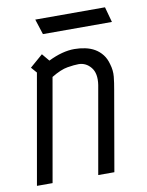

<svg xmlns="http://www.w3.org/2000/svg" viewBox="-76 -707 585 762"><g transform="rotate(-10 216.0 -325.5)"><path d="M381 -425Q389 -399 386.5 -374Q384 -349 379 -322L323 0H258L320 -352Q327 -398 307 -422.5Q287 -447 257 -447Q240 -447 212.5 -442.5Q185 -438 147 -415L74 0H11L89 -443L69 -466L121 -511L146 -481Q203 -509 251 -509Q273 -509 294.5 -504.5Q316 -500 333 -490Q350 -480 362.5 -464Q375 -448 381 -425ZM400 -651 417 -589H139L119 -651Z"/></g></svg>

Font: Marvel
Style: Bold Italic
Weight: 700
Italic angle: -12°
Designer: Carolina Trebol
Foundry: Carolina Trebol
Version: Version 1.001